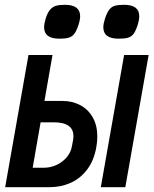

<svg xmlns="http://www.w3.org/2000/svg" viewBox="-20 -779 640 799"><path d="M98.5 -550H198.5L165 -359H239Q280.5 -359 313.8 -341.5Q347 -324 366 -290.5Q385 -257 385 -210.5Q385 -191.5 381 -167.5Q371.5 -112 343.2 -74.2Q315 -36.5 274.2 -18.2Q233.5 0 184.5 0H1.5ZM279.5 -171.5 284 -195.5Q285.5 -204.5 285.5 -212.5Q285.5 -270 204 -270H149L116 -81H163Q189.5 -81 214.5 -92.2Q239.5 -103.5 257.2 -124Q275 -144.5 279.5 -171.5ZM496.5 -550H598.5L501.5 0H399.5ZM163.5 -665.5Q163.5 -680.5 170.5 -703Q178 -726.5 188.2 -738.5Q198.5 -750.5 212.8 -754.8Q227 -759 250 -759Q313.5 -759 313.5 -711.5Q313.5 -695.5 306 -673.5Q298 -649.5 289 -638Q280 -626.5 266 -622.2Q252 -618 227.5 -618Q163.5 -618 163.5 -665.5ZM410 -665.5Q410 -680 417 -702Q425.5 -727 434.8 -739Q444 -751 458 -755Q472 -759 496.5 -759Q559.5 -759 559.5 -711.5Q559.5 -696.5 552.5 -674Q544.5 -649.5 535.8 -638Q527 -626.5 513 -622.2Q499 -618 473.5 -618Q410 -618 410 -665.5Z"/></svg>

Font: JuliaMono
Style: Bold Italic
Weight: 700
Italic angle: -9°
Monospace: yes
Designer: cormullion
Foundry: corm
Version: Version 0.057; ttfautohint (v1.8.4)